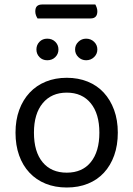

<svg xmlns="http://www.w3.org/2000/svg" viewBox="-20 -821 593 854"><path d="M147 -739Q143 -745 140 -753Q137 -761 137 -770Q137 -787 145 -794Q153 -801 167 -801H404Q407 -796 410 -787.5Q413 -779 413 -771Q413 -739 383 -739ZM504 -231Q504 -175 488 -130Q472 -85 442.5 -53Q413 -21 371 -4Q329 13 277 13Q225 13 183 -4Q141 -21 111 -53Q81 -85 65 -130Q49 -175 49 -231Q49 -287 65.5 -332Q82 -377 112 -409Q142 -441 184 -458Q226 -475 277 -475Q328 -475 370 -458Q412 -441 441.5 -409Q471 -377 487.5 -332Q504 -287 504 -231ZM277 -409Q209 -409 170 -362Q131 -315 131 -231Q131 -146 169.5 -99.5Q208 -53 277 -53Q346 -53 384 -100Q422 -147 422 -231Q422 -315 383.5 -362Q345 -409 277 -409ZM240 -601Q240 -581 226 -567Q212 -553 190 -553Q169 -553 155.5 -567Q142 -581 142 -601Q142 -621 155.5 -635Q169 -649 190 -649Q212 -649 226 -635Q240 -621 240 -601ZM413 -601Q413 -581 398.5 -567Q384 -553 363 -553Q343 -553 328.5 -567Q314 -581 314 -601Q314 -621 328.5 -635Q343 -649 363 -649Q384 -649 398.5 -635Q413 -621 413 -601Z"/></svg>

Font: Baloo Bhai 2
Style: Regular
Weight: 400
Designer: Supriya Tembe, Noopur Datye and Ek Type
Foundry: Ek Type
Version: Version 1.640;PS 1.000;hotconv 16.6.51;makeotf.lib2.5.65220;